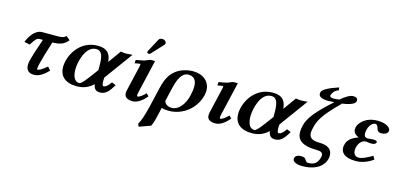

<svg xmlns="http://www.w3.org/2000/svg" viewBox="-78 -1200 4086 1965"><g transform="rotate(15 1965.0 -217.5)"><path d="M241 -432C161 -432 110 -342 90 -288L149 -276C189 -339 203 -357 234 -357H267C230 -252 202 -164 190 -112C187 -97 185 -83 185 -70C185 -17 214 12 269 12C327 12 375 -26 420 -72L390 -107C325 -54 302 -48 291 -48C288 -48 287 -51 287 -58C287 -68 290 -84 295 -109C308 -162 333 -250 368 -357H371C441 -357 492 -373 532 -424L490 -459C473 -435 435 -432 406 -432Z M896 -206 877 -180C822.9 -106 765 -26 740 -26C685 -26 666 -88 666 -152C666 -236 709 -408 819 -408C887 -408 896 -338 896 -241ZM828 -445C631 -445 538 -262 538 -143C538 -50 598 12 723 12C788 12 844 -7 898 -57C903 -10 926 12 967 12C1025 12 1058 -20 1106 -102L1063 -120C1028 -68 1004 -59 989 -59C979 -59 972 -76 972 -112C972 -122 973 -135 974 -147L1193 -447C1164 -444 1139 -442 1125 -442C1113 -442 1100 -443 1069 -448L971 -312C965 -392 931 -445 828 -445Z M1448 -683C1437 -683 1417 -679 1411 -668L1334 -525C1333 -523 1331 -515 1331 -513C1331 -506 1342 -500 1349 -500C1353 -500 1362 -501 1367 -507L1480 -629C1485 -634 1488 -641 1489 -646V-650C1489 -668 1467 -683 1448 -683ZM1432 -445H1395C1380 -445 1372 -441 1360 -436C1350 -432 1336 -426 1325 -422C1301 -416 1256 -408 1238 -405L1235 -369C1271 -375 1281 -378 1291 -378C1294 -378 1296 -376 1296 -371C1296 -365 1294 -354 1290 -337L1231 -83C1229 -72 1227 -62 1227 -52C1227 -11 1254 12 1318 12C1367 12 1425 -32 1460 -79L1435 -104C1403 -72 1371 -48 1353 -48C1347 -48 1345 -52 1345 -61C1345 -66 1346 -74 1348 -83Z M1565 204C1579 177 1592 134 1602 87C1606 72 1611 52 1614 36C1616 24 1618 12 1621 1C1641 7 1666 11 1697 11C1842 11 1977 -88 2013 -242C2016 -258 2018 -273 2018 -288C2018 -380 1948 -445 1834 -445C1780 -445 1708 -428 1655 -386C1620 -356 1578 -319 1547 -186L1503 3C1473.9 127.8 1451 187 1431 218L1443 248ZM1874 -200C1849.8 -97 1789 -26 1720 -26C1682 -26 1648 -42 1639 -79L1675 -232C1708.4 -373.9 1759 -399 1799 -399C1849 -399 1887 -374 1887 -295C1887 -269 1882.9 -238 1874 -200Z M2309 -445H2272C2257 -445 2249 -441 2237 -436C2227 -432 2213 -426 2202 -422C2178 -416 2133 -408 2115 -405L2112 -369C2148 -375 2158 -378 2168 -378C2171 -378 2173 -376 2173 -371C2173 -365 2171 -354 2167 -337L2108 -83C2106 -72 2104 -62 2104 -52C2104 -11 2131 12 2195 12C2244 12 2302 -32 2337 -79L2312 -104C2280 -72 2248 -48 2230 -48C2224 -48 2222 -52 2222 -61C2222 -66 2223 -74 2225 -83Z M2751 -206 2732 -180C2677.9 -106 2620 -26 2595 -26C2540 -26 2521 -88 2521 -152C2521 -236 2564 -408 2674 -408C2742 -408 2751 -338 2751 -241ZM2683 -445C2486 -445 2393 -262 2393 -143C2393 -50 2453 12 2578 12C2643 12 2699 -7 2753 -57C2758 -10 2781 12 2822 12C2880 12 2913 -20 2961 -102L2918 -120C2883 -68 2859 -59 2844 -59C2834 -59 2827 -76 2827 -112C2827 -122 2828 -135 2829 -147L3048 -447C3019 -444 2994 -442 2980 -442C2968 -442 2955 -443 2924 -448L2826 -312C2820 -392 2786 -445 2683 -445Z M3327 -642 3322 -672C3223 -639 3157 -607 3149 -575C3148 -569 3147 -565 3147 -561C3147 -523 3188 -510 3252 -510C3270 -510 3289 -511 3313 -513C3147 -363 3082 -284 3061 -193C3056 -171 3053 -149 3053 -129C3053 -53 3099 6 3269 6C3312 6 3331 20 3331 46C3331 51 3331 57 3329 63C3316 120 3288 157 3214 157C3198 157 3189 145 3181 132C3173 119 3164 108 3128 108C3090 108 3068 123 3063 146C3062 149 3062 152 3062 155C3062 190 3117 204 3161 204C3333 204 3392.9 119 3406 62C3409 49 3410 38 3410 26C3410 -37 3362 -73 3275 -73C3186 -73 3162 -104 3162 -149C3162 -166 3165 -184 3170 -203C3187 -279 3218 -347 3392 -518L3377 -517C3467 -528 3524 -550 3531 -578C3532 -583 3533 -587 3533 -591C3533 -610 3519 -623 3485 -623C3452 -623 3405 -595 3356 -553L3369 -554C3338 -550 3315 -547 3295 -547C3271 -547 3256 -554 3256 -566V-570C3267 -615 3308 -636 3311 -637Z M3645 -121C3658 -175 3691 -208 3732 -208C3734 -208 3745 -207 3755 -205C3764 -204 3776 -202 3782 -202C3821 -202 3835 -212 3838 -227C3839 -228 3839 -229 3839 -230C3839 -242 3823 -248 3793 -248C3787 -248 3763 -246 3749 -244C3744 -244 3741 -243 3741 -243C3717 -243 3699 -253 3699 -288C3699 -297 3701 -310 3704 -325C3719 -386 3755 -408 3777 -408C3797 -408 3805 -384 3811 -364C3816 -346 3825 -330 3863 -330C3884 -330 3922 -338 3929 -370C3930 -373 3930 -375 3930 -377C3930 -413 3874 -445 3791 -445C3657 -445 3600 -363 3590 -322C3589 -314 3588 -307 3588 -300C3588 -267 3608 -247 3646 -229C3543 -194 3529.1 -141 3524 -118C3522 -109 3520 -100 3520 -89C3520 -42 3551 12 3679 12C3752 12 3818 -19 3861 -52L3842 -87C3784 -53 3735 -29 3699 -29C3662 -29 3642 -56 3642 -93C3642 -102 3643 -111 3645 -121Z"/></g></svg>

Font: Linux Libertine O
Style: Bold Italic
Weight: 700
Italic angle: -11.5°
Designer: Philipp H. Poll
Foundry: Philipp H. Poll
Version: Version 4.1.0